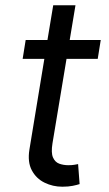

<svg xmlns="http://www.w3.org/2000/svg" viewBox="-20 -696 409 723"><path d="M359.4 -545.5 348 -474.4H230.5L177.6 -156.2Q171.9 -120.7 179.5 -103.2Q187.1 -85.6 202.9 -79.7Q218.8 -73.9 237.2 -73.9Q251.1 -73.9 259.9 -75.5Q268.8 -77.1 274.1 -78.1L279.8 -2.8Q270.2 0.4 254.1 3.7Q237.9 7.1 214.5 7.1Q179 7.1 147.7 -8.2Q116.5 -23.4 99.8 -54.7Q83.1 -85.9 90.9 -133.5L147 -474.4H65.3L76.7 -545.5H158.7L180.4 -676.1H264.2L242.5 -545.5Z"/></svg>

Font: Inter UI
Style: Italic
Weight: 400
Italic angle: -9.39999°
Designer: Rasmus Andersson
Foundry: rsms
Version: 3.2;8d6f07862